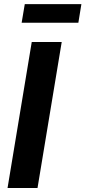

<svg xmlns="http://www.w3.org/2000/svg" viewBox="-20 -937 426 957"><path d="M287.6 -727.5 167 0H17.6L138.2 -727.5ZM385.7 -916.5 370.6 -823.7H87.9L103.5 -916.5Z"/></svg>

Font: Inter 20pt
Style: Bold Italic
Weight: 700
Italic angle: -9.3988°
Version: Version 4.001;git-66647c0bb